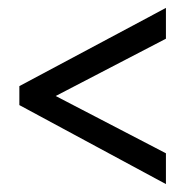

<svg xmlns="http://www.w3.org/2000/svg" viewBox="-20 -598 470 486"><path d="M400 -132 29 -332V-380L400 -578V-500L121 -355L400 -210Z"/></svg>

Font: Noto Sans Khmer ExtraCondensed
Style: Regular
Weight: 400
Width: 2
Designer: Danh Hong and the Monotype Design Team
Foundry: Monotype Imaging Inc.
Version: Version 2.004; ttfautohint (v1.8.4.7-5d5b)